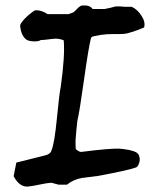

<svg xmlns="http://www.w3.org/2000/svg" viewBox="-20 -658 585 705"><path d="M90 26Q54 34 30 -11L40 -61L144 -87Q166 -92 169 -106Q180 -131 189 -224Q198 -317 203 -339Q219 -453 214 -510Q199 -516 185 -516Q177 -516 158.5 -513.5Q140 -511 130 -511Q122 -506 108 -506Q91 -506 79 -511Q58 -525 54 -562Q53 -571 71 -589.5Q89 -608 108 -620Q131 -622 155 -606H231Q249 -612 250 -613Q252 -614 263 -625.5Q274 -637 282 -638Q310 -640 320 -625H364Q375 -627 386 -629.5Q397 -632 399 -633Q401 -634 408 -634.5Q415 -635 420 -634.5Q425 -634 440 -633H464Q485 -623 500 -599.5Q515 -576 509 -557Q495 -551 483.5 -547Q472 -543 462.5 -540Q453 -537 447 -535.5Q441 -534 433 -533.5Q425 -533 422 -533Q419 -533 409.5 -533Q400 -533 397 -533Q371 -533 351 -530Q348 -530 346 -529L325 -525Q323 -524 320 -524Q319 -524 316.5 -521.5Q314 -519 314 -518Q305 -483 288.5 -365Q272 -247 264 -214Q263 -205 260.5 -180.5Q258 -156 257.5 -144.5Q257 -133 258 -112Q258 -110 264.5 -105.5Q271 -101 277 -100Q386 -114 420 -112Q421 -112 434 -110.5Q447 -109 453.5 -107.5Q460 -106 470 -103Q480 -100 485.5 -94.5Q491 -89 492 -81Q495 -72 490.5 -58.5Q486 -45 479 -43Q449 -32 334 -11Q329 -11 325 -10L292 -6Q288 -5 283 -5Q249 1 226 20H195L169 13Q152 14 126.5 19.5Q101 25 90 26Z"/></svg>

Font: Excalifont
Style: Regular
Weight: 400
Designer: Your Own Font Foundry (Virgil); Ján Filípek / DizajnDesign (Excalifont, modifications)
Foundry: Your Own Font Foundry (Virgil); Ján Filípek / DizajnDesign (Excalifont, modifications)
Version: Version 1.000;Glyphs 3.2 (3227)